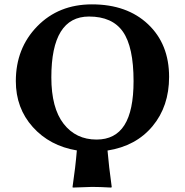

<svg xmlns="http://www.w3.org/2000/svg" viewBox="-20 -678 839 871"><path d="M383.8 -603Q212.9 -603 212.9 -327.1Q212.9 -188 268.6 -116.5Q324.2 -44.9 418 -44.9Q502.9 -44.9 544.4 -110.4Q585.9 -175.8 585.9 -310.1Q585.9 -464.8 537.8 -533.9Q489.7 -603 383.8 -603ZM328.6 4.4Q205.6 -16.1 128.7 -101.8Q51.8 -187.5 51.8 -310.1Q51.8 -459 148.9 -558.6Q246.1 -658.2 397 -658.2Q556.2 -658.2 651.6 -568.1Q747.1 -478 747.1 -329.1Q747.1 -195.8 672.1 -105.7Q597.2 -15.6 467.8 4.9Q473.6 74.7 486.8 169.9L484.9 172.9Q431.6 169.9 397.9 169.9L310.1 172.9L309.1 169.9Q322.3 81.1 328.6 4.4Z"/></svg>

Font: Linux Biolinum O
Style: Bold
Weight: 700
Designer: Philipp H. Poll
Foundry: Philipp H. Poll
Version: Version 1.3.2